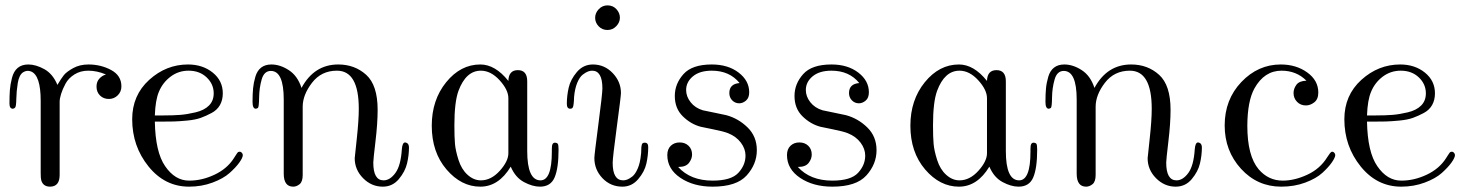

<svg xmlns="http://www.w3.org/2000/svg" viewBox="-20 -681 5436 712"><path d="M15.1 -296.9Q15.1 -326.7 16.6 -346.9Q18.1 -367.2 24.4 -392.1Q30.8 -417 45.9 -429.4Q61 -441.9 85 -441.9Q112.8 -441.9 144.3 -424.6Q175.8 -407.2 192.9 -366.2Q207 -390.1 217 -402.6Q227.1 -415 251.5 -428.5Q275.9 -441.9 308.1 -441.9Q354 -441.9 392.1 -421.4Q430.2 -400.9 430.2 -360.8Q430.2 -340.8 416.5 -327.4Q402.8 -314 383.8 -314Q363.8 -314 350.8 -326.9Q337.9 -339.8 337.9 -359.9Q337.9 -377.9 348.4 -389.4Q358.9 -400.9 373 -404.8Q339.8 -418.9 307.1 -418.9Q278.3 -418.9 256.1 -405Q233.9 -391.1 222.9 -370.6Q211.9 -350.1 206.5 -332.5Q201.2 -314.9 201.2 -304.2V-32.2Q201.2 10.7 166 11.2Q139.2 11.2 132.8 -13.2Q130.9 -19 130.9 -41V-307.1Q130.9 -401.4 95.2 -416Q80.1 -421.9 65.9 -413.1Q50.8 -403.3 45.9 -373Q41 -342.8 40.5 -314.5Q40 -286.1 36.1 -282.2Q33.2 -278.3 27.8 -277.8Q15.1 -277.8 15.1 -296.9Z M470.2 -238.8Q470.2 -327.6 533.2 -384.8Q596.2 -441.9 677.2 -441.9Q731.4 -441.9 768.8 -411.9Q806.2 -381.8 806.2 -335Q806.2 -310.1 795.7 -291.5Q785.2 -272.9 764.6 -262Q744.1 -251 724.4 -243.9Q704.6 -236.8 674.1 -233.9Q643.6 -231 624 -230.5Q604.5 -230 575.2 -230H554.2Q556.2 -117.2 592.3 -64.9Q628.9 -11.2 681.2 -11.2Q681.6 -11.2 682.1 -11.2Q729 -11.2 775.6 -33.2Q822.3 -55.2 847.2 -94.2Q848.1 -95.2 852.8 -103Q857.4 -110.8 860.4 -114.5Q863.3 -118.2 867.2 -118.2Q872.1 -119.1 876.2 -115Q880.4 -110.8 880.4 -106Q880.4 -96.2 867.4 -78.1Q854.5 -60.1 831.5 -39.6Q808.6 -19 768.1 -3.9Q727.5 11.2 681.2 11.2Q591.3 11.2 530.8 -63.7Q470.2 -138.7 470.2 -238.8ZM554.2 -252.9H585.4Q621.6 -252.9 647.5 -254.9Q673.3 -256.8 705.3 -264.4Q737.3 -272 754.9 -289.6Q772.5 -307.1 772.5 -335Q772.5 -369.1 746.3 -394Q720.2 -418.9 679.2 -418.9Q642.1 -418.9 612.8 -397Q583.5 -375 569.3 -340.8Q556.2 -310.1 554.2 -252.9Z M916.5 -303.2Q916.5 -333 918.5 -353.5Q920.4 -374 927 -396.5Q933.6 -418.9 948.5 -430.4Q963.4 -441.9 986.3 -441.9Q1018.6 -441.9 1051 -420.9Q1083.5 -399.9 1098.1 -355Q1145 -441.9 1234.4 -441.9Q1295.4 -441.9 1337.9 -403.6Q1380.4 -365.2 1380.4 -273.9Q1380.4 -223.1 1372.3 -156Q1364.3 -88.9 1364.3 -78.1Q1364.3 -12.2 1402.3 -12.2Q1426.3 -12.2 1446.3 -39.6Q1466.3 -66.9 1470.2 -127.9Q1472.2 -152.8 1482.4 -152.8Q1485.4 -152.8 1490.2 -149.9Q1496.1 -146 1496.6 -134.8Q1496.6 -105 1489.5 -75Q1482.4 -44.9 1459 -16.8Q1435.5 11.2 1399.4 11.2Q1357.4 11.2 1326.4 -20.3Q1295.4 -51.8 1295.4 -94.2Q1295.4 -97.2 1303 -166Q1310.5 -234.9 1310.5 -277.8Q1310.5 -418.9 1229.5 -418.9Q1171.4 -418.9 1137 -374Q1102.5 -329.1 1102.5 -285.2V-32.2Q1102.5 -7.3 1091.1 2Q1079.6 11.2 1067.4 11.2Q1032.2 11.2 1032.2 -37.1V-312Q1032.2 -418 984.4 -418Q959.5 -418 950.4 -386.5Q941.4 -355 940.9 -319.6Q940.4 -284.2 936.5 -280.8Q931.6 -277.8 928.2 -277.8Q916.5 -278.3 916.5 -303.2Z M1581.1 -214.8Q1581.1 -310.1 1634.5 -376Q1688 -441.9 1761.2 -441.9Q1816.4 -441.9 1865.2 -380.9Q1866.2 -420.9 1900.4 -420.9Q1935.1 -420.9 1935.1 -379.4Q1935.1 -377.9 1935.1 -376V-121.1Q1935.1 -12.2 1984.4 -12.2Q2026.4 -12.2 2026.4 -118.2V-128.9Q2026.4 -142.1 2029.3 -147Q2032.2 -151.9 2038.3 -151.9Q2044.4 -151.9 2048.3 -147.9Q2051.3 -144 2051.3 -126Q2051.3 -57.1 2036.6 -22.9Q2022 11.2 1982.4 11.2Q1954.6 11.2 1922.9 -5.9Q1891.1 -22.9 1874 -63Q1829.1 11.2 1761.2 11.2Q1690.4 11.2 1635.7 -52.7Q1581.1 -116.7 1581.1 -214.8ZM1665 -215.8Q1665 -172.9 1667.2 -147.5Q1669.4 -122.1 1680.4 -87.6Q1691.4 -53.2 1713.4 -33.2Q1736.3 -12.2 1763.2 -12.2Q1801.3 -12.2 1833.3 -47.6Q1865.2 -83 1865.2 -112.8V-316.9Q1865.2 -347.7 1832.8 -383.3Q1800.3 -418.9 1763.2 -418.9Q1708 -418.9 1680.2 -344.2Q1665 -302.7 1665 -215.8Z M2082 -295.9Q2082 -325.7 2088.9 -356Q2095.7 -386.2 2119.4 -414.1Q2143.1 -441.9 2178.7 -441.9Q2221.7 -441.9 2252.2 -409.9Q2282.7 -377.9 2282.7 -335.9Q2282.7 -324.7 2267.3 -210.4Q2252 -96.2 2252 -77.1Q2252 -12.2 2291 -12.2Q2297.9 -12.2 2305.9 -15.1Q2314 -18.1 2325 -26.6Q2335.9 -35.2 2345 -56.2Q2354 -77.1 2356.9 -107.9Q2357.9 -113.8 2357.9 -122.3Q2357.9 -130.9 2358.4 -135.5Q2358.9 -140.1 2359.9 -144Q2360.8 -147.9 2363.3 -149.9Q2365.7 -151.9 2371.1 -151.9Q2384.3 -151.9 2383.8 -134.8Q2383.8 -105 2377 -74.5Q2370.1 -43.9 2346.4 -16.4Q2322.8 11.2 2288.1 11.2Q2244.1 11.2 2214.1 -20.3Q2184.1 -51.8 2184.1 -95.2Q2184.1 -106.4 2199 -220.2Q2213.9 -334 2213.9 -353Q2213.9 -418.9 2175.8 -418.9Q2168.9 -418.9 2160.9 -416Q2152.8 -413.1 2141.4 -404.5Q2129.9 -396 2120.8 -374.5Q2111.8 -353 2108.9 -321.8Q2108.9 -317.9 2108.4 -309.8Q2107.9 -301.8 2107.4 -297.4Q2106.9 -293 2106 -288.1Q2105 -283.2 2102.5 -280.5Q2100.1 -277.8 2094.7 -277.8Q2082 -277.8 2082 -295.9ZM2232.9 -661.1Q2252.9 -661.1 2265.9 -647Q2278.8 -632.8 2278.8 -615.2Q2278.8 -598.1 2265.4 -584Q2252 -569.8 2232.9 -569.8Q2212.9 -569.8 2200 -583.5Q2187 -597.2 2187 -615Q2187 -632.8 2200.4 -647Q2213.9 -661.1 2232.9 -661.1Z M2454.6 -106Q2454.6 -127.9 2467.5 -140.4Q2480.5 -152.8 2500.5 -152.8Q2520.5 -152.8 2533.4 -140.4Q2546.4 -127.9 2546.4 -107.9Q2546.4 -91.8 2534.9 -76.9Q2523.4 -62 2496.6 -62H2494.6Q2540.5 -11.2 2622.6 -11.2Q2691.4 -11.2 2718 -40Q2744.6 -68.8 2744.6 -104Q2744.6 -128.9 2727.5 -151.9Q2710.4 -174.8 2680.2 -187Q2663.1 -193.8 2624.8 -201.4Q2586.4 -209 2578.6 -210.9Q2541.5 -220.7 2512 -249.8Q2482.4 -278.8 2482.4 -325.2Q2482.4 -370.1 2514.4 -406Q2546.4 -441.9 2619.6 -441.9Q2679.7 -441.9 2719 -411.9Q2758.3 -381.8 2758.3 -338.9Q2758.3 -317.9 2746.3 -307.9Q2734.4 -297.9 2721.2 -297.9Q2706.1 -297.9 2695.3 -308.8Q2684.6 -319.8 2684.6 -335.9Q2684.6 -370.1 2722.7 -373Q2685.5 -418.9 2619.6 -418.9Q2574.7 -418.9 2549.6 -397.9Q2524.4 -377 2524.4 -347.2Q2524.4 -323.2 2541 -302Q2557.6 -280.8 2586.4 -272Q2595.2 -270 2630.4 -262.9Q2665.5 -255.9 2673.3 -253.9Q2718.3 -241.7 2752.4 -208.3Q2786.6 -174.8 2786.6 -124Q2786.6 -72.3 2749 -30.5Q2711.4 11.2 2622.6 11.2Q2551.8 11.2 2503.2 -21.5Q2454.6 -54.2 2454.6 -106Z M2898.4 -106Q2898.4 -127.9 2911.4 -140.4Q2924.3 -152.8 2944.3 -152.8Q2964.4 -152.8 2977.3 -140.4Q2990.2 -127.9 2990.2 -107.9Q2990.2 -91.8 2978.8 -76.9Q2967.3 -62 2940.4 -62H2938.5Q2984.4 -11.2 3066.4 -11.2Q3135.3 -11.2 3161.9 -40Q3188.5 -68.8 3188.5 -104Q3188.5 -128.9 3171.4 -151.9Q3154.3 -174.8 3124 -187Q3106.9 -193.8 3068.6 -201.4Q3030.3 -209 3022.5 -210.9Q2985.4 -220.7 2955.8 -249.8Q2926.3 -278.8 2926.3 -325.2Q2926.3 -370.1 2958.3 -406Q2990.2 -441.9 3063.5 -441.9Q3123.5 -441.9 3162.8 -411.9Q3202.1 -381.8 3202.1 -338.9Q3202.1 -317.9 3190.2 -307.9Q3178.2 -297.9 3165 -297.9Q3149.9 -297.9 3139.2 -308.8Q3128.4 -319.8 3128.4 -335.9Q3128.4 -370.1 3166.5 -373Q3129.4 -418.9 3063.5 -418.9Q3018.6 -418.9 2993.4 -397.9Q2968.3 -377 2968.3 -347.2Q2968.3 -323.2 2984.9 -302Q3001.5 -280.8 3030.3 -272Q3039.1 -270 3074.2 -262.9Q3109.4 -255.9 3117.2 -253.9Q3162.1 -241.7 3196.3 -208.3Q3230.5 -174.8 3230.5 -124Q3230.5 -72.3 3192.9 -30.5Q3155.3 11.2 3066.4 11.2Q2995.6 11.2 2947 -21.5Q2898.4 -54.2 2898.4 -106Z M3356 -214.8Q3356 -310.1 3409.4 -376Q3462.9 -441.9 3536.1 -441.9Q3591.3 -441.9 3640.1 -380.9Q3641.1 -420.9 3675.3 -420.9Q3710 -420.9 3710 -379.4Q3710 -377.9 3710 -376V-121.1Q3710 -12.2 3759.3 -12.2Q3801.3 -12.2 3801.3 -118.2V-128.9Q3801.3 -142.1 3804.2 -147Q3807.1 -151.9 3813.2 -151.9Q3819.3 -151.9 3823.2 -147.9Q3826.2 -144 3826.2 -126Q3826.2 -57.1 3811.5 -22.9Q3796.9 11.2 3757.3 11.2Q3729.5 11.2 3697.8 -5.9Q3666 -22.9 3648.9 -63Q3604 11.2 3536.1 11.2Q3465.3 11.2 3410.6 -52.7Q3356 -116.7 3356 -214.8ZM3439.9 -215.8Q3439.9 -172.9 3442.1 -147.5Q3444.3 -122.1 3455.3 -87.6Q3466.3 -53.2 3488.3 -33.2Q3511.2 -12.2 3538.1 -12.2Q3576.2 -12.2 3608.2 -47.6Q3640.1 -83 3640.1 -112.8V-316.9Q3640.1 -347.7 3607.7 -383.3Q3575.2 -418.9 3538.1 -418.9Q3482.9 -418.9 3455.1 -344.2Q3439.9 -302.7 3439.9 -215.8Z M3856.9 -303.2Q3856.9 -333 3858.9 -353.5Q3860.8 -374 3867.4 -396.5Q3874 -418.9 3888.9 -430.4Q3903.8 -441.9 3926.8 -441.9Q3959 -441.9 3991.5 -420.9Q4023.9 -399.9 4038.6 -355Q4085.4 -441.9 4174.8 -441.9Q4235.8 -441.9 4278.3 -403.6Q4320.8 -365.2 4320.8 -273.9Q4320.8 -223.1 4312.7 -156Q4304.7 -88.9 4304.7 -78.1Q4304.7 -12.2 4342.8 -12.2Q4366.7 -12.2 4386.7 -39.6Q4406.7 -66.9 4410.6 -127.9Q4412.6 -152.8 4422.9 -152.8Q4425.8 -152.8 4430.7 -149.9Q4436.5 -146 4437 -134.8Q4437 -105 4429.9 -75Q4422.9 -44.9 4399.4 -16.8Q4376 11.2 4339.8 11.2Q4297.9 11.2 4266.8 -20.3Q4235.8 -51.8 4235.8 -94.2Q4235.8 -97.2 4243.4 -166Q4251 -234.9 4251 -277.8Q4251 -418.9 4169.9 -418.9Q4111.8 -418.9 4077.4 -374Q4043 -329.1 4043 -285.2V-32.2Q4043 -7.3 4031.5 2Q4020 11.2 4007.8 11.2Q3972.7 11.2 3972.7 -37.1V-312Q3972.7 -418 3924.8 -418Q3899.9 -418 3890.9 -386.5Q3881.8 -355 3881.3 -319.6Q3880.9 -284.2 3877 -280.8Q3872.1 -277.8 3868.7 -277.8Q3856.9 -278.3 3856.9 -303.2Z M4521.5 -215.8Q4521.5 -312 4583.5 -377Q4645.5 -441.9 4729.5 -441.9Q4786.6 -441.9 4827.6 -412.4Q4868.7 -382.8 4868.7 -337.9Q4868.7 -313 4853.8 -301.5Q4838.9 -290 4822.8 -290Q4802.7 -290 4789.8 -303.5Q4776.9 -316.9 4776.9 -335.9Q4776.9 -352.1 4787.4 -366.5Q4797.9 -380.9 4824.7 -381.8Q4787.6 -418.9 4732.4 -418.9Q4668.5 -418.9 4631.8 -353Q4606 -306.2 4605.5 -214.8Q4605.5 -103 4647.5 -53.2Q4683.6 -11.2 4736.8 -11.2Q4780.8 -11.2 4828.1 -33.2Q4875.5 -55.2 4901.9 -98.1Q4913.1 -116.2 4918.5 -118.2Q4923.3 -119.1 4927.5 -115Q4931.6 -110.8 4931.6 -106Q4931.6 -97.2 4919.2 -79.1Q4906.7 -61 4883.8 -40Q4860.8 -19 4820.3 -3.9Q4779.8 11.2 4731.4 11.2Q4642.6 11.2 4582 -55.2Q4521.5 -121.6 4521.5 -215.8Z M4965.3 -238.8Q4965.3 -327.6 5028.3 -384.8Q5091.3 -441.9 5172.4 -441.9Q5226.6 -441.9 5263.9 -411.9Q5301.3 -381.8 5301.3 -335Q5301.3 -310.1 5290.8 -291.5Q5280.3 -272.9 5259.8 -262Q5239.3 -251 5219.5 -243.9Q5199.7 -236.8 5169.2 -233.9Q5138.7 -231 5119.1 -230.5Q5099.6 -230 5070.3 -230H5049.3Q5051.3 -117.2 5087.4 -64.9Q5124 -11.2 5176.3 -11.2Q5176.8 -11.2 5177.2 -11.2Q5224.1 -11.2 5270.8 -33.2Q5317.4 -55.2 5342.3 -94.2Q5343.3 -95.2 5347.9 -103Q5352.5 -110.8 5355.5 -114.5Q5358.4 -118.2 5362.3 -118.2Q5367.2 -119.1 5371.3 -115Q5375.5 -110.8 5375.5 -106Q5375.5 -96.2 5362.5 -78.1Q5349.6 -60.1 5326.7 -39.6Q5303.7 -19 5263.2 -3.9Q5222.7 11.2 5176.3 11.2Q5086.4 11.2 5025.9 -63.7Q4965.3 -138.7 4965.3 -238.8ZM5049.3 -252.9H5080.6Q5116.7 -252.9 5142.6 -254.9Q5168.5 -256.8 5200.4 -264.4Q5232.4 -272 5250 -289.6Q5267.6 -307.1 5267.6 -335Q5267.6 -369.1 5241.5 -394Q5215.3 -418.9 5174.3 -418.9Q5137.2 -418.9 5107.9 -397Q5078.6 -375 5064.5 -340.8Q5051.3 -310.1 5049.3 -252.9Z"/></svg>

Font: CMU Serif Upright Italic
Style: UprightItalic
Weight: 500
Version: Version 0.7.0